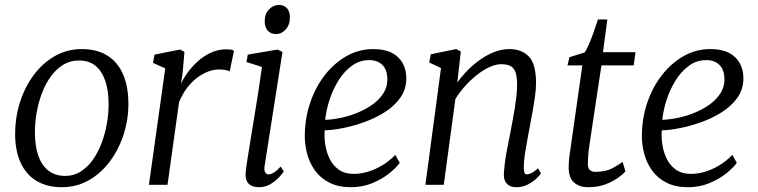

<svg xmlns="http://www.w3.org/2000/svg" viewBox="-20 -770 3158 800"><path d="M321.5 -565.5Q384 -565.5 427.2 -538.5Q470.5 -511.5 492.8 -460.2Q515 -409 515 -336.5Q515 -271.5 495 -209.5Q475 -147.5 438.2 -98Q401.5 -48.5 350.5 -19.2Q299.5 10 238 10Q176 10 132.2 -16.2Q88.5 -42.5 65.8 -92.5Q43 -142.5 43 -213Q43 -279.5 62.8 -342.5Q82.5 -405.5 119.2 -455.8Q156 -506 207.5 -535.8Q259 -565.5 321.5 -565.5ZM308.5 -518Q272 -518 242.8 -499.8Q213.5 -481.5 191.5 -451Q169.5 -420.5 154.8 -381.8Q140 -343 132.8 -301Q125.5 -259 125.5 -219Q125.5 -160.5 140 -120Q154.5 -79.5 182.8 -58.2Q211 -37 252 -37Q287.5 -37 316.2 -55.2Q345 -73.5 366.8 -104Q388.5 -134.5 403 -173Q417.5 -211.5 425 -253.2Q432.5 -295 432.5 -334.5Q432.5 -392 418.8 -432.8Q405 -473.5 378 -495.8Q351 -518 308.5 -518Z M600.5 0 668.5 -485 617.5 -508 624 -542.5 730 -563.5 748.5 -554 741 -466.5 734 -420Q743 -441.5 760.8 -466.2Q778.5 -491 803 -513.5Q827.5 -536 858 -550.2Q888.5 -564.5 922.5 -564.5Q930.5 -564.5 940.2 -563.5Q950 -562.5 955 -558.5L937 -472.5Q930.5 -476.5 919.2 -478.5Q908 -480.5 891.5 -480.5Q869.5 -480.5 846.2 -471.5Q823 -462.5 800.2 -445.2Q777.5 -428 758.5 -402.5Q739.5 -377 726 -344L678 0Z M1059 10Q1042 10 1028.8 4.2Q1015.5 -1.5 1008.8 -14.8Q1002 -28 1003.5 -50Q1005 -68.5 1010.8 -105Q1016.5 -141.5 1024.2 -189.2Q1032 -237 1040.8 -290Q1049.5 -343 1057.5 -395Q1065.5 -447 1071.5 -491L1007 -511.5L1012.5 -542.5L1136.5 -563.5L1157 -553.5L1082.5 -78.5Q1079.5 -60 1085 -51.8Q1090.5 -43.5 1097.5 -43.5Q1108.5 -43.5 1120.5 -50.5Q1132.5 -57.5 1149.5 -76L1162.5 -55Q1157.5 -47.5 1143.2 -32Q1129 -16.5 1107.5 -3.2Q1086 10 1059 10ZM1131.5 -628Q1109 -628 1096 -641.8Q1083 -655.5 1083 -682.5Q1083 -712.5 1101 -731Q1119 -749.5 1142.5 -749.5Q1162.5 -749.5 1175.2 -736.2Q1188 -723 1188 -698Q1188 -666 1170.2 -647Q1152.5 -628 1131.5 -628Z M1645.5 -91.5Q1631.5 -71.5 1602 -47.8Q1572.5 -24 1531.5 -7Q1490.5 10 1442.5 10Q1390 10 1352.8 -8.8Q1315.5 -27.5 1292.5 -59.5Q1269.5 -91.5 1259.2 -131Q1249 -170.5 1250 -211.5Q1251.5 -281.5 1273.5 -345Q1295.5 -408.5 1334.2 -458Q1373 -507.5 1424.2 -536.5Q1475.5 -565.5 1536 -565.5Q1582.5 -565.5 1612.8 -549.8Q1643 -534 1658 -506.5Q1673 -479 1673 -444.5Q1673 -398.5 1648.2 -363.2Q1623.5 -328 1583.5 -302.8Q1543.5 -277.5 1497.2 -261Q1451 -244.5 1407.5 -236Q1364 -227.5 1333 -227Q1330.5 -198 1335.5 -166.2Q1340.5 -134.5 1354.2 -107Q1368 -79.5 1392.5 -62.5Q1417 -45.5 1454.5 -45.5Q1482 -45.5 1511.5 -54Q1541 -62.5 1570.8 -80Q1600.5 -97.5 1627 -124.5ZM1518.5 -519.5Q1478 -519.5 1445.8 -495.8Q1413.5 -472 1390.2 -434.5Q1367 -397 1353 -353.8Q1339 -310.5 1335 -270.5Q1368 -272 1403.8 -279.8Q1439.5 -287.5 1473.2 -301.8Q1507 -316 1534.2 -336Q1561.5 -356 1577.8 -381.8Q1594 -407.5 1594 -438.5Q1594 -478.5 1573.8 -499Q1553.5 -519.5 1518.5 -519.5Z M1885.5 -426.5Q1906 -454.5 1931.2 -479.8Q1956.5 -505 1984.8 -524.2Q2013 -543.5 2042.8 -554.5Q2072.5 -565.5 2102.5 -565.5Q2154 -565.5 2183.8 -534.2Q2213.5 -503 2213.5 -423.5Q2213.5 -400 2209.2 -369Q2205 -338 2199.2 -305.8Q2193.5 -273.5 2188 -246Q2183.5 -220.5 2177.8 -190.5Q2172 -160.5 2167.5 -131Q2163 -101.5 2162.5 -77.5Q2162 -61 2164.8 -52.2Q2167.5 -43.5 2174 -43.5Q2184 -43.5 2195.8 -49.5Q2207.5 -55.5 2222 -69L2234 -47Q2230.5 -41 2216 -27Q2201.5 -13 2180 -1.5Q2158.5 10 2132 10Q2115.5 10 2103.2 4Q2091 -2 2084.8 -14.8Q2078.5 -27.5 2079.5 -48.5Q2080.5 -65 2083 -86.5Q2085.5 -108 2089.8 -131.5Q2094 -155 2098.8 -178.5Q2103.5 -202 2107.5 -223Q2111.5 -245 2116.2 -269.5Q2121 -294 2125 -319.8Q2129 -345.5 2131.8 -370.5Q2134.5 -395.5 2134.5 -417.5Q2134.5 -450.5 2128 -468.8Q2121.5 -487 2107.2 -494.8Q2093 -502.5 2068.5 -502.5Q2046.5 -502.5 2020.8 -491Q1995 -479.5 1969 -459.2Q1943 -439 1919.2 -412.8Q1895.5 -386.5 1877.5 -358L1829 0H1752.5L1817.5 -486.5L1768.5 -509.5L1775 -544L1881 -565.5L1900 -555.5Z M2436.5 -169.5Q2434 -152 2432.5 -138.8Q2431 -125.5 2430.2 -113Q2429.5 -100.5 2429.5 -85.5Q2429.5 -70.5 2437.2 -62.2Q2445 -54 2460.5 -54Q2503 -54 2531.5 -69Q2560 -84 2574 -96L2586 -56Q2575 -43 2552.8 -27.5Q2530.5 -12 2500 -1Q2469.5 10 2432 10Q2394 10 2371.8 -9.5Q2349.5 -29 2349.5 -71.5Q2349.5 -78.5 2349.8 -86.2Q2350 -94 2350.8 -103Q2351.5 -112 2352.8 -121.2Q2354 -130.5 2355.5 -140L2406.5 -497.5H2344.5L2352.5 -531.5L2416 -551.5Q2424.5 -563 2435 -588Q2445.5 -613 2455.2 -640.8Q2465 -668.5 2471.5 -689H2510.5L2492.5 -552.5H2628L2620.5 -497.5H2486Z M3050 -91.5Q3036 -71.5 3006.5 -47.8Q2977 -24 2936 -7Q2895 10 2847 10Q2794.5 10 2757.2 -8.8Q2720 -27.5 2697 -59.5Q2674 -91.5 2663.8 -131Q2653.5 -170.5 2654.5 -211.5Q2656 -281.5 2678 -345Q2700 -408.5 2738.8 -458Q2777.5 -507.5 2828.8 -536.5Q2880 -565.5 2940.5 -565.5Q2987 -565.5 3017.2 -549.8Q3047.5 -534 3062.5 -506.5Q3077.5 -479 3077.5 -444.5Q3077.5 -398.5 3052.8 -363.2Q3028 -328 2988 -302.8Q2948 -277.5 2901.8 -261Q2855.5 -244.5 2812 -236Q2768.5 -227.5 2737.5 -227Q2735 -198 2740 -166.2Q2745 -134.5 2758.8 -107Q2772.5 -79.5 2797 -62.5Q2821.5 -45.5 2859 -45.5Q2886.5 -45.5 2916 -54Q2945.5 -62.5 2975.2 -80Q3005 -97.5 3031.5 -124.5ZM2923 -519.5Q2882.5 -519.5 2850.2 -495.8Q2818 -472 2794.8 -434.5Q2771.5 -397 2757.5 -353.8Q2743.5 -310.5 2739.5 -270.5Q2772.5 -272 2808.2 -279.8Q2844 -287.5 2877.8 -301.8Q2911.5 -316 2938.8 -336Q2966 -356 2982.2 -381.8Q2998.5 -407.5 2998.5 -438.5Q2998.5 -478.5 2978.2 -499Q2958 -519.5 2923 -519.5Z"/></svg>

Font: Merriweather 24pt Light
Style: Italic
Weight: 300
Italic angle: -7.8°
Version: Version 2.101